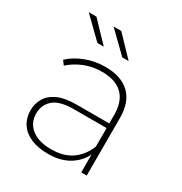

<svg xmlns="http://www.w3.org/2000/svg" viewBox="-169 -843 917 970"><g transform="rotate(30 289.0 -358.5)"><path d="M441 0V-104Q420 -61 379 -33Q327 3 248 3Q189 3 147.5 -15Q106 -33 84 -66.5Q62 -100 62 -143Q62 -181 80 -213.5Q98 -246 139.5 -265.5Q181 -285 251 -285H440V-336Q440 -413 399 -453Q358 -493 280 -493Q223 -493 176 -473.5Q129 -454 95 -423L77 -447Q114 -482 168 -502.5Q222 -523 281 -523Q374 -523 423.5 -475.5Q473 -428 473 -336V0ZM440 -258H251Q166 -258 130.5 -226Q95 -194 95 -145Q95 -90 136 -57.5Q177 -25 250 -25Q322 -25 369 -57.5Q416 -90 440 -150ZM330 -607 214 -720H259L367 -607ZM185 -607 69 -720H114L222 -607Z"/></g></svg>

Font: Montserrat Thin ExtraLight
Style: Regular
Weight: 250
Version: Version 9.000